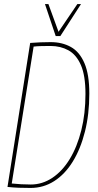

<svg xmlns="http://www.w3.org/2000/svg" viewBox="-20 -918 482 948"><path d="M131 10Q96 10 71.5 9Q47 8 17 5L129 -706Q156 -708 179.5 -709Q203 -710 230 -710Q287 -710 330 -686Q373 -662 397 -606Q421 -550 421 -456Q421 -354 399.5 -268.5Q378 -183 339.5 -120.5Q301 -58 248 -24Q195 10 131 10ZM132 -7Q189 -7 238.5 -40Q288 -73 324.5 -133Q361 -193 381.5 -275Q402 -357 402 -454Q402 -545 379.5 -596.5Q357 -648 318 -669.5Q279 -691 230 -691Q208 -691 185 -690.5Q162 -690 146 -688L38 -12Q84 -7 132 -7ZM380 -898 278 -740H255L202 -898H219L269 -761L362 -898Z"/></svg>

Font: Georama SemiCondensed Thin
Style: Italic
Weight: 100
Width: 4
Italic angle: -9°
Designer: Jean-Baptiste Levee
Foundry: Production Type
Version: Version 1.000